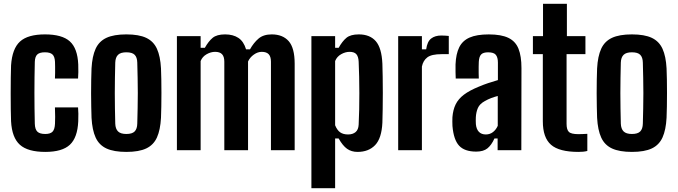

<svg xmlns="http://www.w3.org/2000/svg" viewBox="-20 -790 3565 1010"><path d="M269 -377Q269.7 -388.3 269.9 -405.7Q270.2 -423.1 269.9 -439.7Q269.7 -456.3 269.3 -464.9Q268 -492.4 255.9 -503.6Q243.7 -514.9 216.5 -514.9Q188.6 -514.9 176.3 -503.6Q164.1 -492.4 163.1 -464.9Q162.1 -424 161.6 -383.1Q161.1 -342.3 161.1 -301.4Q161.1 -260.4 161.6 -220Q162.1 -179.6 163.1 -139.1Q164.1 -109.2 176.8 -97.2Q189.5 -85.2 218.2 -85.2Q244.5 -85.2 256.3 -97.2Q268 -109.2 269.3 -139.1Q270 -153.3 270.1 -175.6Q270.2 -197.8 269 -224.9H390.6Q391.7 -214.6 392.2 -192Q392.6 -169.5 391.6 -152Q387.8 -66 347.5 -28.5Q307.2 9.1 218.2 9.1Q126.4 9.1 84.6 -28.5Q42.8 -66 38.2 -152Q37.2 -176.1 36.7 -214.9Q36.2 -253.7 36.2 -297.5Q36.2 -341.3 36.7 -381.1Q37.2 -420.9 38.2 -446.3Q44.1 -534 85.2 -571.5Q126.4 -609.1 216.5 -609.1Q306.8 -609.1 347.4 -572.3Q388 -535.6 391.6 -451.1Q392.5 -433.7 392.1 -410.7Q391.7 -387.7 390.6 -377Z M644.6 9.1Q579.3 9.1 540.3 -8.8Q501.3 -26.8 483.2 -66.3Q465 -105.8 461.5 -170.5Q460.7 -194.6 460 -228.2Q459.2 -261.8 459.2 -298.8Q459.2 -335.8 459.8 -370.3Q460.4 -404.8 461.5 -430.2Q465 -494.2 483 -533.5Q501 -572.9 539.9 -591Q578.9 -609.1 644.6 -609.1Q710.9 -609.1 749.4 -590.8Q787.9 -572.5 805.7 -533.1Q823.5 -493.8 826.9 -430.2Q828 -406 828.6 -372.3Q829.2 -338.5 829.2 -301.5Q829.2 -264.6 828.6 -230.4Q828 -196.2 826.9 -170.5Q823.5 -106.7 805.7 -67.1Q787.9 -27.5 749.4 -9.2Q710.9 9.1 644.6 9.1ZM644.6 -85.2Q675.3 -85.2 688.4 -98.6Q701.5 -112.1 702.1 -139.8Q703.2 -180 704 -220Q704.9 -260.1 704.9 -300.4Q704.9 -340.7 704 -380.7Q703.2 -420.7 702.1 -460.8Q701.5 -488.3 688.5 -501.6Q675.6 -514.9 644.6 -514.9Q614.5 -514.9 600.9 -501.6Q587.3 -488.3 586.3 -460.8Q585.2 -420.7 584.6 -380.5Q583.9 -340.3 583.9 -300.1Q583.9 -259.9 584.6 -219.7Q585.2 -179.5 586.3 -139.8Q587.3 -112.1 601 -98.6Q614.7 -85.2 644.6 -85.2Z M910.6 0V-600H1035.4V-538.5H1057.6Q1076.8 -572.9 1098.7 -591Q1120.6 -609.1 1164.1 -609.1Q1206.2 -609.1 1234.1 -590.6Q1261.9 -572.2 1274.4 -530.4H1295Q1314.2 -564.9 1340 -587Q1365.9 -609.1 1409.4 -609.1Q1467.2 -609.1 1498.6 -573.6Q1530 -538.1 1530.1 -455.2V0H1405.3V-465.6Q1405.2 -492.5 1393.3 -504.9Q1381.4 -517.3 1356.9 -517.3Q1335.7 -517.3 1315.3 -502.8Q1294.8 -488.4 1284.8 -466.5V0H1160V-465.6Q1159.9 -492.5 1148 -504.9Q1136.1 -517.3 1111.6 -517.3Q1089.1 -517.3 1066.9 -504.7Q1044.7 -492.1 1035.4 -468.9V0Z M1618.1 200V-600H1742.9V-538.5H1761.5Q1780.5 -572.9 1802.3 -591Q1824.1 -609.1 1867.5 -609.1Q1925.5 -609.1 1956.6 -573.6Q1987.7 -538.1 1991.5 -455.2Q1992.5 -428.5 1993.1 -387.8Q1993.8 -347.2 1993.8 -302Q1993.8 -256.8 1993.1 -215.2Q1992.5 -173.6 1991.5 -144.9Q1987.7 -62.6 1953.4 -26.7Q1919 9.1 1861 9.1Q1828.9 9.1 1805.8 -7.2Q1782.7 -23.6 1761.5 -61.5H1742.9V200ZM1811 -82.7Q1835.6 -82.7 1850.5 -95.2Q1865.4 -107.7 1866.7 -134.4Q1868.5 -171.5 1869.5 -213.9Q1870.4 -256.3 1870.3 -300.6Q1870.3 -344.9 1869.3 -387.2Q1868.4 -429.5 1866.7 -465.6Q1865.4 -492.5 1854.5 -504.9Q1843.6 -517.3 1819.1 -517.3Q1796.6 -517.3 1774.4 -504.7Q1752.2 -492.1 1742.9 -468.9V-131.1Q1753.4 -105.2 1769.4 -93.9Q1785.4 -82.7 1811 -82.7Z M2074.6 0V-600H2199.4V-530.4H2221.8Q2227.5 -571.4 2248 -587.3Q2268.5 -603.2 2301.3 -603.2Q2312.9 -603.2 2323.8 -602.4Q2334.8 -601.6 2340.8 -600.9V-505.1H2302.9Q2250 -505.1 2227.9 -488.2Q2205.7 -471.3 2199.4 -439.8V0Z M2485 7.5Q2423.9 7.5 2395.1 -23.6Q2366.3 -54.7 2360.1 -127.2Q2359.6 -137.4 2359.5 -150.4Q2359.4 -163.4 2359.9 -173.3Q2363 -212.5 2377 -241.1Q2391.1 -269.7 2420.4 -291.9Q2449.6 -314 2498.6 -334Q2523.9 -344.8 2548.4 -353Q2573 -361.1 2599.2 -368.7V-460.9Q2599.2 -487.6 2588.6 -501.2Q2578 -514.8 2547.6 -514.8Q2521.9 -514.8 2511.1 -503.6Q2500.2 -492.4 2498.7 -464.9Q2498.2 -456.5 2498 -439.6Q2497.7 -422.7 2498 -405.2Q2498.2 -387.7 2498.7 -377H2377.3Q2376.8 -386.8 2376.3 -410.2Q2375.8 -433.6 2376.3 -451.2Q2378.5 -506.3 2395.7 -541.2Q2412.9 -576.1 2450.4 -592.5Q2487.9 -609 2551.1 -609Q2616.9 -609 2654.4 -590.8Q2691.9 -572.7 2707.5 -533.6Q2723.1 -494.5 2723.1 -431.9L2722.4 0H2597.7V-61.6H2581Q2565.2 -26.5 2544 -9.5Q2522.8 7.5 2485 7.5ZM2535.6 -82.7Q2556.9 -82.7 2572.9 -94.9Q2588.9 -107 2598.4 -128.1V-285.1Q2580.7 -280.5 2563.5 -274Q2546.3 -267.5 2530.1 -258.1Q2503.3 -243.4 2493.9 -221.9Q2484.6 -200.4 2483.1 -173.3Q2482.7 -163.9 2482.7 -154.9Q2482.8 -145.9 2483.3 -136.9Q2485.8 -110.6 2499.1 -96.6Q2512.3 -82.7 2535.6 -82.7Z M3022.6 9.1Q2921.6 9.1 2878.6 -28.5Q2835.5 -66 2835.5 -152V-505.1H2783.3V-600H2836.5V-770H2962.1V-600H3059.6V-505.1H2960.4V-138.2Q2960.4 -108.5 2972.3 -96.4Q2984.2 -84.3 3023 -84.3Q3035.3 -84.3 3045.8 -84.9Q3056.4 -85.5 3069.6 -86V4.1Q3059.4 6.8 3047.5 8Q3035.6 9.1 3022.6 9.1Z M3304.1 9.1Q3238.8 9.1 3199.8 -8.8Q3160.8 -26.8 3142.7 -66.3Q3124.5 -105.8 3121 -170.5Q3120.2 -194.6 3119.5 -228.2Q3118.7 -261.8 3118.7 -298.8Q3118.7 -335.8 3119.3 -370.3Q3119.9 -404.8 3121 -430.2Q3124.5 -494.2 3142.5 -533.5Q3160.5 -572.9 3199.4 -591Q3238.4 -609.1 3304.1 -609.1Q3370.4 -609.1 3408.9 -590.8Q3447.4 -572.5 3465.2 -533.1Q3483 -493.8 3486.4 -430.2Q3487.5 -406 3488.1 -372.3Q3488.7 -338.5 3488.7 -301.5Q3488.7 -264.6 3488.1 -230.4Q3487.5 -196.2 3486.4 -170.5Q3483 -106.7 3465.2 -67.1Q3447.4 -27.5 3408.9 -9.2Q3370.4 9.1 3304.1 9.1ZM3304.1 -85.2Q3334.8 -85.2 3347.9 -98.6Q3361 -112.1 3361.6 -139.8Q3362.7 -180 3363.5 -220Q3364.4 -260.1 3364.4 -300.4Q3364.4 -340.7 3363.5 -380.7Q3362.7 -420.7 3361.6 -460.8Q3361 -488.3 3348 -501.6Q3335.1 -514.9 3304.1 -514.9Q3274 -514.9 3260.4 -501.6Q3246.8 -488.3 3245.8 -460.8Q3244.7 -420.7 3244.1 -380.5Q3243.4 -340.3 3243.4 -300.1Q3243.4 -259.9 3244.1 -219.7Q3244.7 -179.5 3245.8 -139.8Q3246.8 -112.1 3260.5 -98.6Q3274.2 -85.2 3304.1 -85.2Z"/></svg>

Font: Big Shoulders Thin
Style: Regular
Weight: 100
Designer: Patric King
Foundry: XO Type Co
Version: Version 2.002